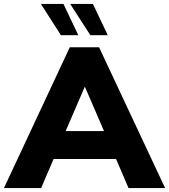

<svg xmlns="http://www.w3.org/2000/svg" viewBox="-43 -951 855 971"><path d="M544 -147H228L165 0H-23L310 -712H458L792 0H607ZM483 -288 386 -513 289 -288ZM164 -931H278L353 -773H265ZM312 -931H427L502 -773H414Z"/></svg>

Font: Muli Black
Style: Regular
Weight: 900
Designer: Vernon Adams
Foundry: Vernon Adams
Version: Version 2.001